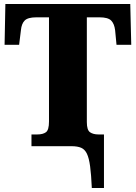

<svg xmlns="http://www.w3.org/2000/svg" viewBox="-20 -734 681 964"><path d="M441 210Q438 143 432.5 101.5Q427 60 416.5 38Q406 16 387.5 8Q369 0 339 0H138V-59H168Q195 -59 210.5 -70Q226 -81 226 -124V-647H162Q120 -647 104 -631Q88 -615 85 -582L76 -509H3L7 -714H634L639 -509H565L558 -582Q554 -615 538 -631Q522 -647 480 -647H416V-121Q416 -81 432 -70Q448 -59 474 -59H502V210Z"/></svg>

Font: Noto Serif SemiCondensed Black
Style: Regular
Weight: 900
Width: 4
Designer: Monotype Design Team
Foundry: Monotype Imaging Inc.
Version: Version 2.014; ttfautohint (v1.8.4.7-5d5b)